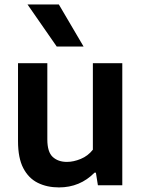

<svg xmlns="http://www.w3.org/2000/svg" viewBox="-20 -828 632 858"><path d="M243.5 9.5Q190 9.5 148.8 -11Q107.5 -31.5 84 -76.8Q60.5 -122 60.5 -197V-545.5H191.5V-205Q191.5 -148.5 215.8 -126.5Q240 -104.5 279 -104.5Q308.5 -104.5 340.8 -117.8Q373 -131 395 -159V-545.5H526.5V0H417.5L408.5 -56.5H402.5Q337.5 9.5 243.5 9.5ZM233.5 -620 103 -808H243L353.5 -620Z"/></svg>

Font: Encode Sans SmBold
Style: Regular
Weight: 600
Designer: Multiple Designers
Foundry: Impallari Type
Version: Version 3.002; ttfautohint (v1.8.3) -l 8 -r 50 -G 200 -x 14 